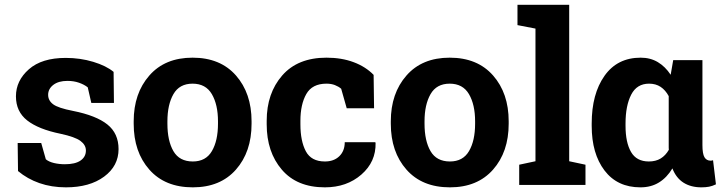

<svg xmlns="http://www.w3.org/2000/svg" viewBox="-20 -782 3061 812"><path d="M461.9 -346.7H366.2L351.1 -412.6Q336.4 -424.3 314.2 -432.1Q292 -439.9 265.1 -439.9Q227.5 -439.9 205.6 -423.1Q183.6 -406.2 183.6 -380.9Q183.6 -356.9 204.6 -341.1Q225.6 -325.2 288.6 -313Q386.7 -293.5 434.1 -255.6Q481.4 -217.8 481.4 -151.4Q481.4 -80.1 420.2 -34.9Q358.9 10.3 258.8 10.3Q197.8 10.3 146.7 -7.6Q95.7 -25.4 56.2 -58.6L54.7 -177.2H154.3L173.8 -108.4Q186.5 -97.7 208.5 -92.5Q230.5 -87.4 254.4 -87.4Q297.9 -87.4 320.6 -103Q343.3 -118.7 343.3 -145.5Q343.3 -168.9 320.3 -186Q297.4 -203.1 235.8 -216.3Q142.6 -235.4 95 -272.7Q47.4 -310.1 47.4 -374.5Q47.4 -440.9 102.1 -489Q156.7 -537.1 257.8 -537.1Q319.3 -537.1 374.3 -520.5Q429.2 -503.9 460.4 -478Z M545.4 -269Q545.4 -387.2 611.6 -462.6Q677.7 -538.1 794.4 -538.1Q911.6 -538.1 977.8 -462.9Q1043.9 -387.7 1043.9 -269V-258.8Q1043.9 -139.6 977.8 -64.7Q911.6 10.3 795.4 10.3Q677.7 10.3 611.6 -64.7Q545.4 -139.6 545.4 -258.8ZM688 -258.8Q688 -186.5 713.4 -142.8Q738.8 -99.1 795.4 -99.1Q850.6 -99.1 876.2 -143.1Q901.9 -187 901.9 -258.8V-269Q901.9 -339.4 876 -383.8Q850.1 -428.2 794.4 -428.2Q738.8 -428.2 713.4 -383.8Q688 -339.4 688 -269Z M1354 -99.1Q1392.1 -99.1 1415 -121.3Q1438 -143.6 1438 -180.7H1566.9L1568.4 -177.7Q1570.3 -97.7 1508.3 -43.7Q1446.3 10.3 1354 10.3Q1235.8 10.3 1171.9 -64.5Q1107.9 -139.2 1107.9 -256.3V-271Q1107.9 -387.7 1173.6 -462.9Q1239.3 -538.1 1360.8 -538.1Q1424.8 -538.1 1475.6 -519Q1526.4 -500 1560.1 -465.3L1562 -324.2H1446.3L1422.9 -406.7Q1412.1 -416 1396.5 -422.1Q1380.9 -428.2 1360.8 -428.2Q1300.3 -428.2 1275.4 -384.3Q1250.5 -340.3 1250.5 -271V-256.3Q1250.5 -185.5 1273.4 -142.3Q1296.4 -99.1 1354 -99.1Z M1632.8 -269Q1632.8 -387.2 1699 -462.6Q1765.1 -538.1 1881.8 -538.1Q1999 -538.1 2065.2 -462.9Q2131.3 -387.7 2131.3 -269V-258.8Q2131.3 -139.6 2065.2 -64.7Q1999 10.3 1882.8 10.3Q1765.1 10.3 1699 -64.7Q1632.8 -139.6 1632.8 -258.8ZM1775.4 -258.8Q1775.4 -186.5 1800.8 -142.8Q1826.2 -99.1 1882.8 -99.1Q1938 -99.1 1963.6 -143.1Q1989.3 -187 1989.3 -258.8V-269Q1989.3 -339.4 1963.4 -383.8Q1937.5 -428.2 1881.8 -428.2Q1826.2 -428.2 1800.8 -383.8Q1775.4 -339.4 1775.4 -269Z M2168.5 -675.8V-761.7H2387.2V-100.1L2456.1 -85.4V0H2175.8V-85.4L2244.6 -100.1V-661.1Z M2950.7 -527.8V-168.5Q2950.7 -131.8 2959.2 -117.2Q2967.8 -102.5 2985.4 -102.5Q2988.3 -102.5 2991 -103Q2993.7 -103.5 2995.6 -104.5L3007.8 -2.4Q2992.7 4.9 2978.8 7.6Q2964.8 10.3 2946.3 10.3Q2901.9 10.3 2870.6 -9.5Q2839.4 -29.3 2823.7 -69.8Q2800.3 -30.8 2766.8 -10.3Q2733.4 10.3 2688.5 10.3Q2590.8 10.3 2536.6 -61Q2482.4 -132.3 2482.4 -249.5V-259.8Q2482.4 -384.8 2536.6 -461.4Q2590.8 -538.1 2689.5 -538.1Q2730.5 -538.1 2762 -519.3Q2793.5 -500.5 2816.4 -465.8L2827.1 -527.8ZM2625.5 -249.5Q2625.5 -179.7 2648.7 -139.4Q2671.9 -99.1 2724.1 -99.1Q2753.4 -99.1 2774.2 -111.8Q2794.9 -124.5 2808.6 -148.4Q2808.1 -152.3 2808.1 -157Q2808.1 -161.6 2808.1 -168.5V-375.5Q2794.4 -400.9 2773.9 -414.6Q2753.4 -428.2 2725.1 -428.2Q2673.3 -428.2 2649.4 -381.6Q2625.5 -335 2625.5 -259.8Z"/></svg>

Font: Roboto Avanza Slab
Style: Bold
Weight: 700
Designer: Google
Version: Version 1.100263; 2013; ttfautohint (v0.94.20-1c74) -l 8 -r 